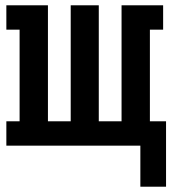

<svg xmlns="http://www.w3.org/2000/svg" viewBox="-20 -550 647 725"><path d="M510 155V0H4V-92H54V-438H4V-530H161V-92H247V-530H353V-92H439V-530H596V-438H546V-92H607V155Z"/></svg>

Font: Iosevka Slab Semibold Extended
Style: Regular
Weight: 600
Width: 7
Monospace: yes
Designer: Belleve Invis
Foundry: Belleve Invis
Version: Version 11.1.0; ttfautohint (v1.8.3)